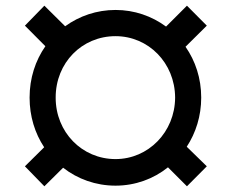

<svg xmlns="http://www.w3.org/2000/svg" viewBox="-20 -637 805 669"><path d="M382.5 9.9C451 9.9 514.9 -13.5 565.3 -54L631.4 12.1L700.6 -57.5L630.7 -125.7C662.3 -174 681.1 -232.6 681.1 -296.9C681.1 -364 660.9 -424.7 626.4 -474.1L700.6 -547.6L631.4 -617.2L558.6 -544.4C508.9 -581 448.2 -602.3 382.5 -602.3C317.1 -602.3 256.4 -581.3 207 -545.5L134.6 -617.2L66.8 -547.6L138.1 -475.9C103.3 -426.1 83.1 -364.7 83.1 -296.9C83.1 -231.9 101.6 -172.6 133.9 -123.9L66.8 -57.5L134.6 12.1L199.9 -52.6C250.4 -13.1 313.9 9.9 382.5 9.9ZM174 -296.9C173.7 -418.3 265.6 -511 382.5 -511C496.8 -511 589.5 -418.3 590.2 -296.9C589.5 -176.8 496.8 -82.7 382.5 -82.7C265.6 -82.7 173.7 -176.8 174 -296.9Z"/></svg>

Font: Magic Ui Pro
Style: Bold
Weight: 700
Designer: Stefan Endress, Andreas Faust
Version: Version 1.000;FEAKit 1.0